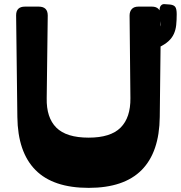

<svg xmlns="http://www.w3.org/2000/svg" viewBox="-20 -895 875 929"><path d="M757 -767Q760 -775 758 -793Q757 -798 756.5 -801.5Q756 -805 756 -807Q754 -818 753.5 -827Q753 -836 752 -844V-845Q752 -861 759 -868.5Q766 -876 776 -875L803 -873Q821 -871 828 -861.5Q835 -852 835 -826Q835 -797 832.5 -773.5Q830 -750 821 -730.5Q812 -711 795 -695.5Q778 -680 749 -666L757 -678L753 -329Q751 -159 665.5 -72.5Q580 14 409 14Q237 14 151.5 -72.5Q66 -159 64 -329L58 -821Q58 -863 101 -863H167Q211 -863 211 -820L206 -420Q204 -326 252.5 -277.5Q301 -229 409 -229Q515 -229 563.5 -277.5Q612 -326 611 -420L607 -820Q607 -839 617.5 -851Q628 -863 650 -863H715Q736 -863 747 -851.5Q758 -840 758 -821Q758 -807 758 -793Q758 -779 757 -767Z"/></svg>

Font: OpenDyslexic3
Style: Bold
Weight: 700
Designer: Abelardo Gonzalez
Version: Version 1.000;PS 001.001;hotconv 1.0.56